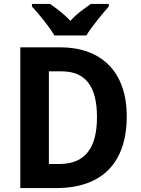

<svg xmlns="http://www.w3.org/2000/svg" viewBox="-20 -954 717 974"><path d="M256 -774H418C444 -817 499 -884 532 -921V-934H441C410 -912 369 -885 337 -848C304 -884 264 -913 234 -934H142V-921C177 -884 232 -816 256 -774ZM623 -364C623 -593 491 -714 285 -714H83V0H266C495 0 623 -126 623 -364ZM472 -360C472 -202 411 -122 280 -122H228V-592H293C410 -592 472 -521 472 -360Z"/></svg>

Font: Noto Sans Kannada SemiCondensed
Style: Bold
Weight: 700
Width: 4
Designer: Jelle Bosma - Monotype Design Team
Foundry: Monotype Imaging Inc.
Version: Version 2.005